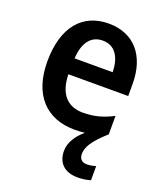

<svg xmlns="http://www.w3.org/2000/svg" viewBox="-144 -645 817 968"><g transform="rotate(20 265.0 -160.5)"><path d="M368 112C368 76 390 37 462 -27V-126C408 -98 361 -85 301 -85C216 -85 169 -140 167 -242H488V-307C488 -458 408 -552 272 -552C132 -552 45 -452 45 -267C45 -89 138 10 292 10C312 10 329 9 346 7C307 40 278 82 278 128C278 191 316 231 388 231C415 231 437 227 457 221V145C446 149 427 153 409 153C384 153 368 139 368 112ZM273 -461C340 -461 372 -406 373 -328H169C174 -418 213 -461 273 -461Z"/></g></svg>

Font: Noto Sans Ethiopic SemiCondensed SemiBold
Style: Regular
Weight: 600
Width: 4
Designer: Monotype Design Team
Foundry: Monotype Imaging Inc.
Version: Version 2.102